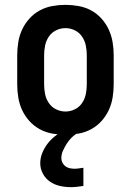

<svg xmlns="http://www.w3.org/2000/svg" viewBox="-20 -548 540 792"><path d="M250 8Q223 8 195.5 3Q168 -2 144 -15Q120 -28 101.5 -48.5Q83 -69 71.5 -93.5Q60 -118 55.5 -145.5Q51 -173 51 -200V-320Q51 -347 55.5 -374.5Q60 -402 71.5 -426.5Q83 -451 101.5 -471.5Q120 -492 144 -505Q168 -518 195.5 -523Q223 -528 250 -528Q277 -528 304.5 -523Q332 -518 356 -505Q380 -492 398.5 -471.5Q417 -451 428.5 -426Q440 -401 444.5 -374Q449 -347 449 -320V-200Q449 -173 444.5 -145.5Q440 -118 428.5 -93.5Q417 -69 398.5 -48.5Q380 -28 356 -15Q332 -2 304.5 3Q277 8 250 8ZM250 -88Q270 -88 288.5 -97Q307 -106 318.5 -123Q330 -140 334 -160Q338 -180 338 -200V-320Q338 -340 334 -360Q330 -380 318.5 -397Q307 -414 288.5 -423Q270 -432 250 -432Q230 -432 211.5 -423Q193 -414 181.5 -397Q170 -380 166 -360Q162 -340 162 -320V-200Q162 -180 166 -160Q170 -140 181.5 -123Q193 -106 211.5 -97Q230 -88 250 -88ZM272 224Q249 224 227 219Q205 214 186.5 201.5Q168 189 157 168.5Q146 148 146 126Q146 104 154 84Q162 64 174.5 47Q187 30 203.5 16.5Q220 3 238 -8H301V0Q287 8 275.5 19.5Q264 31 255.5 44.5Q247 58 240 73Q233 88 233 105Q233 114 237.5 123Q242 132 250 138Q258 144 268 146Q278 148 287 148Q297 148 306 146.5Q315 145 324 144V219Q311 221 298 222.5Q285 224 272 224Z"/></svg>

Font: Iosevka Term
Style: Bold
Weight: 700
Monospace: yes
Designer: Belleve Invis
Foundry: Belleve Invis
Version: Version 30.0.1